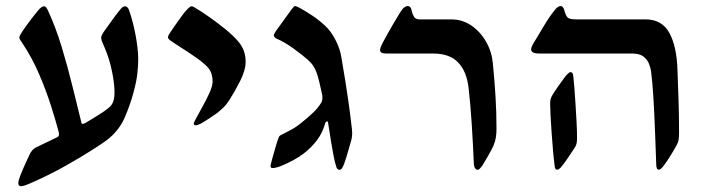

<svg xmlns="http://www.w3.org/2000/svg" viewBox="-20 -548 2390 645"><path d="M51.3 77.6Q41.5 77.6 41.5 67.4Q41.5 59.1 48.8 40.3Q56.2 21.5 65.7 0.7Q75.2 -20 82 -34.2Q84.5 -38.1 88.4 -43Q92.3 -47.9 99.1 -51.8Q107.9 -56.2 127.2 -65.4Q146.5 -74.7 172.9 -87.4Q178.2 -90.3 178.2 -96.2Q178.2 -101.1 176.8 -106Q168 -140.1 151.6 -191.7Q135.3 -243.2 111.1 -299.6Q86.9 -356 54.2 -404.3Q44.9 -417 44.9 -421.9Q44.9 -427.2 54.7 -441.9Q62 -453.1 77.4 -473.9Q92.8 -494.6 106 -510.3Q118.7 -526.9 128.4 -526.9Q132.3 -526.9 135 -523.2Q137.7 -519.5 140.1 -515.1Q167 -457 187 -391.1Q207 -325.2 222.9 -260.3Q238.8 -195.3 252.9 -138.7Q253.4 -131.8 257.8 -131.8Q261.2 -131.8 267.6 -135.3Q291 -149.4 309.6 -160.9Q328.1 -172.4 341.8 -183.1Q355 -192.9 359.9 -205.6Q364.7 -218.3 364.7 -237.3Q364.7 -267.6 356 -309.3Q347.2 -351.1 333 -384.3Q328.1 -397 324 -405.8Q319.8 -414.6 319.8 -420.9Q319.8 -429.2 331.5 -445.3Q344.2 -462.4 357.4 -481.2Q370.6 -500 384.8 -517.1Q392.6 -526.9 399.9 -526.9Q408.2 -526.9 413.1 -515.1Q427.2 -474.6 435.5 -429.7Q443.8 -384.8 444.3 -352.5Q444.3 -335.9 443.4 -323.5Q442.4 -311 441.4 -302.2Q439.5 -278.3 428.5 -237.3Q417.5 -196.3 398.9 -152.8Q378.4 -106.9 337.4 -76.2Q327.1 -68.4 290.3 -44.7Q253.4 -21 200.7 8.8Q147.9 38.6 88.4 64.9Q60.1 77.6 51.3 77.6Z M637.7 -127Q630.9 -127 630.9 -132.8Q630.9 -135.3 634 -141.1Q637.2 -147 638.2 -149.4Q647.5 -167 660.6 -190.4Q673.8 -213.9 684.1 -236.8Q694.3 -259.8 694.3 -274.9Q694.3 -286.1 690.7 -299.3Q687 -312.5 675.3 -324.7Q660.2 -339.8 636.5 -356.2Q612.8 -372.6 589.1 -387.7Q565.4 -402.8 550.8 -413.1Q544.4 -418 544.4 -423.3Q544.4 -427.7 548.8 -434.1Q553.2 -441.4 565.2 -458.7Q577.1 -476.1 590.1 -493.7Q603 -511.2 610.8 -518.6Q619.1 -526.9 623.5 -526.9Q626.5 -526.9 630.4 -524.9Q653.3 -511.7 681.9 -491.7Q710.4 -471.7 736.6 -450.4Q762.7 -429.2 777.8 -411.6Q792.5 -395.5 798.8 -377.9Q805.2 -360.4 805.2 -341.3Q805.2 -312 786.6 -275.6Q768.1 -239.3 749.5 -210.4Q738.8 -194.3 730.7 -186.8Q722.7 -179.2 710.9 -169.4Q699.7 -161.6 683.8 -150.9Q668 -140.1 654.8 -132.8Q643.1 -127 637.7 -127Z M1118.7 22.5Q1117.7 22.5 1114.5 20Q1111.3 17.6 1110.4 14.2Q1105.5 0 1101.1 -22.2Q1096.7 -44.4 1092.8 -68.1Q1088.9 -91.8 1086.2 -110.4Q1083.5 -128.9 1082 -136.2Q1082 -140.1 1078.6 -140.1Q1074.7 -140.1 1072.3 -133.8Q1064 -102.5 1044.9 -77.1Q1025.9 -51.8 999.5 -31.7Q987.8 -22.5 967.5 -11.2Q947.3 0 927.2 8.3Q907.2 16.6 896 16.6Q888.7 16.6 888.7 9.8Q888.7 7.3 893.8 -12Q898.9 -31.2 905.5 -53.5Q912.1 -75.7 916 -85.9Q918 -91.3 922.1 -93.5Q926.3 -95.7 929.2 -97.2Q931.2 -98.1 952.1 -108.9Q973.1 -119.6 991.7 -134.8Q1016.1 -154.8 1031.7 -169.4Q1047.4 -184.1 1059.6 -203.6Q1063 -210 1063 -217.3Q1063 -219.7 1063 -223.4Q1063 -227.1 1062 -231Q1058.6 -247.6 1053.5 -269Q1048.3 -290.5 1043 -305.7Q1037.6 -318.8 1032 -327.4Q1026.4 -335.9 1014.6 -346.7Q997.1 -362.3 967 -384.3Q937 -406.2 907.7 -418.9Q899.9 -423.8 899.9 -429.7Q899.9 -433.1 906.7 -443.4Q913.6 -452.6 925 -468.8Q936.5 -484.9 947.5 -500Q958.5 -515.1 962.9 -521Q965.3 -523.4 967.3 -525.6Q969.2 -527.8 971.7 -527.8Q974.6 -527.8 986.8 -521.5Q1008.8 -509.3 1031 -494.4Q1053.2 -479.5 1074.2 -459.5Q1092.8 -441.9 1107.4 -413.1Q1122.1 -384.3 1126.5 -357.4Q1135.3 -306.6 1140.6 -272.5Q1146 -238.3 1150.6 -206.1Q1155.3 -173.8 1160.6 -127.9Q1161.6 -123 1162.4 -113.3Q1163.1 -103.5 1163.1 -101.1Q1163.1 -85.4 1158.2 -70.3Q1152.3 -50.3 1144.3 -22.5Q1136.2 5.4 1129.4 16.6Q1128.9 18.1 1126.2 20.3Q1123.5 22.5 1118.7 22.5Z M1584 22.5Q1580.6 22.5 1576.7 18.1Q1572.8 13.7 1571.8 2.4Q1569.3 -58.6 1564.9 -128.7Q1560.5 -198.7 1554.2 -252Q1548.3 -306.6 1519.8 -337.4Q1491.2 -368.2 1434.6 -368.2H1276.9Q1256.8 -368.2 1256.8 -379.9Q1256.8 -387.2 1264.6 -402.3Q1271 -414.6 1281.5 -433.6Q1292 -452.6 1304 -472.7Q1315.9 -492.7 1325.2 -507.8Q1332 -519 1338.6 -523.4Q1345.2 -527.8 1348.6 -527.8Q1360.4 -527.8 1362.8 -512.7Q1364.7 -502 1370.4 -492.4Q1376 -482.9 1388.7 -482.9H1495.6Q1533.7 -482.9 1564 -461.9Q1594.2 -440.9 1613.3 -407.2Q1632.3 -373.5 1635.7 -335Q1641.1 -279.3 1644.5 -226.3Q1647.9 -173.3 1647.9 -115.2Q1647.9 -101.1 1646 -87.4Q1644 -73.7 1637.7 -58.6Q1632.3 -46.4 1620.6 -25.9Q1608.9 -5.4 1600.1 8.8Q1595.7 14.6 1591.8 18.6Q1587.9 22.5 1584 22.5Z M2193.8 22Q2184.6 22 2184.6 5.4Q2182.6 -49.3 2180.4 -108.2Q2178.2 -167 2175 -220Q2171.9 -272.9 2167 -309.6Q2165.5 -319.8 2160.2 -333.7Q2154.8 -347.7 2141.8 -357.9Q2128.9 -368.2 2103.5 -368.2H1791.5Q1764.2 -368.2 1764.2 -382.3Q1764.2 -389.2 1772 -402.3Q1790 -432.6 1809.1 -464.1Q1828.1 -495.6 1843.3 -513.7Q1848.6 -521 1854.2 -524.4Q1859.9 -527.8 1862.3 -527.8Q1871.6 -527.8 1875.5 -514.6Q1881.3 -490.7 1890.4 -486.8Q1899.4 -482.9 1915 -482.9H2148.4Q2203.6 -482.9 2228.5 -437.7Q2253.4 -392.6 2255.9 -313Q2257.3 -270 2259.3 -216.6Q2261.2 -163.1 2261.2 -101.1Q2261.2 -90.3 2259.8 -79.3Q2258.3 -68.4 2251.5 -57.6Q2243.2 -42.5 2231.4 -23.4Q2219.7 -4.4 2209.5 8.8Q2199.7 22 2193.8 22ZM1851.6 22Q1847.2 22 1845.5 18.1Q1843.8 14.2 1843.3 9.8Q1840.3 -13.7 1837.6 -44.4Q1835 -75.2 1832.8 -106.4Q1830.6 -137.7 1829.3 -163.1Q1828.1 -188.5 1828.1 -201.2Q1828.1 -214.4 1834 -225.6Q1840.3 -236.8 1853.8 -256.1Q1867.2 -275.4 1877.9 -289.6Q1883.3 -296.4 1888.2 -301Q1893.1 -305.7 1896.5 -305.7Q1904.8 -305.7 1905.8 -293Q1907.2 -282.7 1909.2 -257.3Q1911.1 -231.9 1913.3 -200Q1915.5 -168 1917 -136.7Q1918.5 -105.5 1918.5 -83.5Q1918.5 -74.7 1917.2 -67.6Q1916 -60.5 1911.6 -53.2Q1900.9 -37.1 1888.2 -18.1Q1875.5 1 1864.3 14.2Q1856.9 22 1851.6 22Z"/></svg>

Font: David Libre Medium
Style: Regular
Weight: 500
Designer: Ismar David, J. Victor Gaultney, Annie Olsen and Meir Sadan
Foundry: Monotype Imaging Inc. & SIL International
Version: Version 1.100; ttfautohint (v1.8.4.7-5d5b)